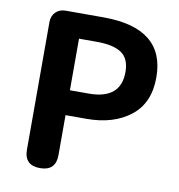

<svg xmlns="http://www.w3.org/2000/svg" viewBox="-82 -815 832 891"><g transform="rotate(10 333.5 -370.0)"><path d="M156.2 -740.2H334Q624 -740.2 624 -507.8Q624 -386.7 544.4 -324.7Q464.8 -262.7 337.9 -262.7H239.3V-74.2Q239.3 0 165 0Q90.8 0 90.8 -74.2V-674.8Q90.8 -704.1 108.9 -722.2Q127 -740.2 156.2 -740.2ZM239.3 -623V-379.9H328.1Q478.5 -379.9 478.5 -507.8Q478.5 -570.3 440.4 -596.7Q402.3 -623 323.2 -623Z"/></g></svg>

Font: GenSenMaruGothic TW TTF Bold
Style: Regular
Weight: 700
Version: Version 1.301